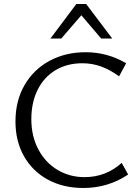

<svg xmlns="http://www.w3.org/2000/svg" viewBox="-20 -927 693 956"><path d="M57 -322Q57 -425 102 -503Q147 -581 226.5 -624Q306 -667 406 -667Q515 -667 608 -612L573 -547Q529 -579 484.5 -595.5Q440 -612 390 -612Q313 -612 255.5 -577Q198 -542 167 -479Q136 -416 136 -334Q136 -249 171 -183Q206 -117 266.5 -81Q327 -45 401 -45Q507 -45 586 -116L618 -58Q518 9 395 9Q295 9 218.5 -32.5Q142 -74 99.5 -149Q57 -224 57 -322ZM360 -907H409L539 -735H484L385 -851L285 -735H231Z"/></svg>

Font: QiushuiShotai Bright
Style: Regular
Weight: 400
Designer: Christian Thalmann (Catharsis Fonts)
Version: Version 1.250;